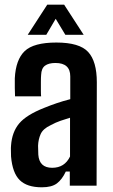

<svg xmlns="http://www.w3.org/2000/svg" viewBox="-20 -790 479 817"><path d="M158 7Q95 7 64 -23.5Q33 -54 27 -124Q27 -135 26.5 -148Q26 -161 27 -171Q31 -228 61.5 -264.5Q92 -301 168 -331Q195 -342 221.5 -351Q248 -360 279 -368V-465Q279 -522 216 -522Q187 -522 171.5 -510.5Q156 -499 155 -471Q154 -461 154 -441.5Q154 -422 154 -404Q154 -386 155 -380H44Q43 -394 43 -415.5Q43 -437 43 -457Q47 -536 85 -572.5Q123 -609 220 -609Q318 -609 355 -569Q392 -529 392 -440L391 0H277V-60H260Q244 -26 222 -9.5Q200 7 158 7ZM202 -76Q255 -76 278 -124V-289Q258 -283 237.5 -276Q217 -269 195 -257Q163 -242 153 -219.5Q143 -197 142 -170Q142 -148 143 -132Q147 -76 202 -76ZM98 -642 181 -770H253L336 -642H258L217 -710L177 -642Z"/></svg>

Font: Big Shoulders Text
Style: Bold
Weight: 700
Designer: Patric King
Foundry: XO Type Co
Version: Version 1.000; ttfautohint (v1.8.2)